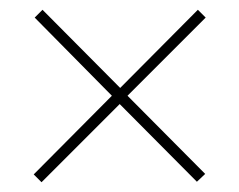

<svg xmlns="http://www.w3.org/2000/svg" viewBox="-20 -550 490 393"><path d="M385 -530 226 -370 67 -530 51 -514 209 -354 49 -193 65 -177 225 -337 383 -178 400 -194 241 -354 401 -514Z"/></svg>

Font: Noto Sans Khmer UI Condensed Thin
Style: Regular
Weight: 100
Width: 3
Designer: Danh Hong and the Monotype Design Team
Foundry: Monotype Imaging Inc.
Version: Version 2.002